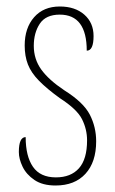

<svg xmlns="http://www.w3.org/2000/svg" viewBox="-20 -561 355 591"><path d="M151 10Q111 10 86 -7Q61 -24 49.5 -48Q38 -72 38 -93Q38 -139 59 -139Q59 -80 81.5 -47.5Q104 -15 152 -15Q198 -15 223 -43Q248 -71 248 -129Q248 -163 232.5 -194Q217 -225 164 -259Q124 -288 100 -312.5Q76 -337 66 -362.5Q56 -388 56 -421Q56 -475 85 -508Q114 -541 164 -541Q211 -541 239.5 -516Q268 -491 268 -450Q268 -405 247 -405Q247 -516 164 -516Q121 -516 102.5 -488Q84 -460 84 -420Q84 -379 107 -347Q130 -315 178 -283Q237 -246 256.5 -208Q276 -170 276 -126Q276 -62 243 -26Q210 10 151 10Z"/></svg>

Font: Noto Serif Georgian ExtraCondensed Thin
Style: Regular
Weight: 100
Width: 2
Designer: Monotype Design Team, Akaki Razmadze
Foundry: Google LLC
Version: Version 2.003; ttfautohint (v1.8.4.7-5d5b)